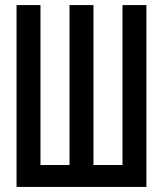

<svg xmlns="http://www.w3.org/2000/svg" viewBox="-20 -734 640 754"><path d="M45 0V-714H139V-86H253V-714H347V-86H461V-714H555V0Z"/></svg>

Font: Noto Sans Mono Medium
Style: Regular
Weight: 500
Designer: Monotype Design Team
Foundry: Monotype Imaging Inc.
Version: Version 2.014